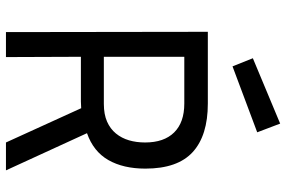

<svg xmlns="http://www.w3.org/2000/svg" viewBox="-182 -802 984 661"><g transform="rotate(90 310.5 -472.0)"><path d="M330 -258H176L177 0H91L90 -695H337Q447 -695 504 -643Q561 -591 561 -480Q561 -404 531.5 -352.5Q502 -301 439 -279L567 0H471L353 -259ZM471 -479Q471 -544 436.5 -579Q402 -614 337 -614H176V-337H338Q374 -337 399 -348Q424 -359 440 -378.5Q456 -398 463.5 -423.5Q471 -449 471 -479ZM406 -944 436 -865 209 -780 181 -850Z"/></g></svg>

Font: Panefresco 500wt
Style: Regular
Weight: 700
Foundry: Campivisivi & Chank Co
Version: Version 1.001